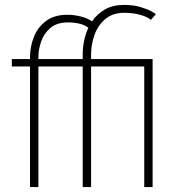

<svg xmlns="http://www.w3.org/2000/svg" viewBox="-20 -760 721 780"><path d="M102 0V-490H28V-520H102V-528Q102 -570 117.5 -609.5Q133 -649 166.5 -674.5Q200 -700 254 -700Q281 -700 308.5 -693Q336 -686 354 -673Q374 -703 406 -721.5Q438 -740 484 -740Q521 -740 548.5 -732Q576 -724 593 -715Q610 -706 613 -702L593 -679Q582 -690 552.5 -699Q523 -708 485 -708Q437 -708 407 -682Q377 -656 363.5 -617Q350 -578 350 -539V-520H600V0H566V-490H350V0H316V-490H136V0ZM136 -529V-520H316V-539Q316 -565 321.5 -593.5Q327 -622 339 -647Q324 -659 302 -664Q280 -669 257 -669Q210 -669 183.5 -645.5Q157 -622 146.5 -589.5Q136 -557 136 -529Z"/></svg>

Font: Raleway ExtraLight
Style: Regular
Weight: 200
Designer: Matt McInerney, Pablo Impallari, Rodrigo Fuenzalida
Foundry: Matt McInerney, Pablo Impallari, Rodrigo Fuenzalida
Version: Version 4.026